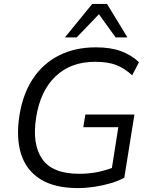

<svg xmlns="http://www.w3.org/2000/svg" viewBox="-20 -957 771 986"><path d="M380.9 8.9Q259.8 8.9 187 -37Q114.2 -82.9 88 -166.9Q61.9 -250.9 79.9 -364.4Q97.9 -476.4 150 -554.2Q202.1 -631.9 284.1 -672.9Q366 -713.9 471.7 -713.9Q549.3 -713.9 602.7 -693.8Q656.1 -673.7 693.6 -637.5L658.8 -570.4Q618.3 -607.2 576.2 -623.4Q534 -639.6 467.8 -639.6Q343.3 -639.6 265 -564.7Q186.8 -489.9 165.6 -353.4Q144 -217.5 196.4 -141Q248.7 -64.5 386.5 -64.5Q438.3 -64.5 484.4 -74.1Q530.5 -83.7 576.1 -102.8L548.7 -56.3L587.6 -303.9H407.7L418.4 -368.7H670.3L618.4 -44.5Q588.6 -28 548.2 -16Q507.7 -4.1 464.3 2.4Q420.9 8.9 380.9 8.9ZM313.4 -765 453.8 -936.9H529.5L634.4 -765H573.9L488 -883.8L373.9 -765Z"/></svg>

Font: Mulish ExtraLight
Style: Italic
Weight: 200
Italic angle: -9°
Designer: Vernon Adams
Foundry: Vernon Adams
Version: Version 3.603